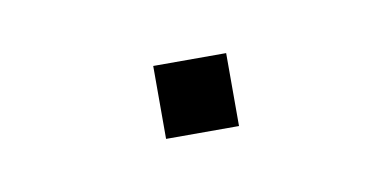

<svg xmlns="http://www.w3.org/2000/svg" viewBox="-26 -97 286 140"><g transform="rotate(-10 117.0 -27.0)"><path d="M90 -54H144V0H90Z"/></g></svg>

Font: Athiti ExtraLight
Style: Regular
Weight: 275
Designer: CadsonDemak Team
Foundry: CadsonDemak
Version: Version 1.033